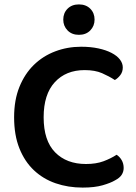

<svg xmlns="http://www.w3.org/2000/svg" viewBox="-20 -835 619 871"><path d="M537 -529Q537 -509 526 -494.5Q515 -480 501 -472Q475 -489 443 -503Q411 -517 364 -517Q279 -517 228.5 -462Q178 -407 178 -303Q178 -197 230 -144Q282 -91 370 -91Q416 -91 449.5 -103.5Q483 -116 509 -133Q523 -124 532 -108.5Q541 -93 541 -73Q541 -56 532 -42Q523 -28 502 -17Q482 -5 445.5 5.5Q409 16 355 16Q289 16 232.5 -3.5Q176 -23 134 -62.5Q92 -102 68 -162Q44 -222 44 -303Q44 -381 68 -440.5Q92 -500 133.5 -540.5Q175 -581 230.5 -602Q286 -623 348 -623Q391 -623 426 -615.5Q461 -608 486 -595Q511 -582 524 -565Q537 -548 537 -529ZM409 -746Q409 -717 389.5 -697Q370 -677 338 -677Q306 -677 286.5 -697Q267 -717 267 -746Q267 -776 286.5 -795.5Q306 -815 338 -815Q370 -815 389.5 -795.5Q409 -776 409 -746Z"/></svg>

Font: Baloo Paaji 2 SemiBold
Style: Regular
Weight: 600
Designer: Shuchita Grover, Noopur Datye and Ek Type
Foundry: Ek Type
Version: Version 1.640;hotconv 1.0.111;makeotfexe 2.5.65597; ttfautoh